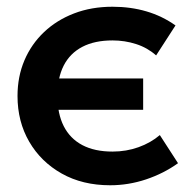

<svg xmlns="http://www.w3.org/2000/svg" viewBox="-20 -535 570 570"><path d="M307 15Q225 15 163.2 -19.8Q101.5 -54.5 66.8 -114.2Q32 -174 32 -250Q32 -307.5 52.5 -355.8Q73 -404 110.8 -439.8Q148.5 -475.5 200 -495.2Q251.5 -515 314 -515Q368 -515 414.8 -501.2Q461.5 -487.5 501 -459.5L443.5 -370.5Q417.5 -393.5 384 -404.2Q350.5 -415 314 -415Q261 -415 224.5 -396Q188 -377 169.2 -340.5Q150.5 -304 150.5 -250.5Q150.5 -197.5 169.2 -160.5Q188 -123.5 224.5 -104.2Q261 -85 314 -85Q355 -85 391.2 -98Q427.5 -111 454.5 -134L508.5 -50.5Q466 -20 413.8 -2.5Q361.5 15 307 15ZM111.5 -209V-302H405V-209Z"/></svg>

Font: Geologica Cursive Medium
Style: Regular
Weight: 500
Designer: Sindre Bremnes, Frode Helland
Foundry: Monokrom Skriftforlag AS
Version: Version 1.010;gftools[0.9.28]